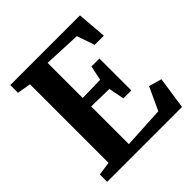

<svg xmlns="http://www.w3.org/2000/svg" viewBox="-196 -893 1042 1042"><g transform="rotate(-45 325.5 -371.5)"><path d="M117 -67.5V-670.5L38.5 -684V-743H573.5L587 -573.5H517L481.5 -675.5L267 -685V-415.5L403.5 -418.5L421.5 -503H482.5V-258H421.5L404 -348L267 -350.5V-61.5L506 -74.5L567 -206.5L641 -185.5L613.5 0H39V-56.5Z"/></g></svg>

Font: Merriweather 28pt
Style: Bold
Weight: 700
Version: Version 2.100